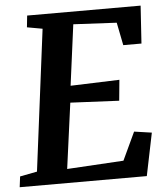

<svg xmlns="http://www.w3.org/2000/svg" viewBox="-57 -795 735 842"><g transform="rotate(-5 310.5 -373.5)"><path d="M1.5 -46.9 77.1 -61.5 156.2 -683.6 88.4 -695.8 93.8 -747.1H593.3L582.5 -581.1H502.4L482.4 -681.6L292 -691.4L256.8 -423.8L472.2 -431.2L463.4 -339.8L249 -350.1L210 -61.5L459 -76.2L516.6 -199.2L593.8 -188L555.2 0H-4.4Z"/></g></svg>

Font: Brush Lettering One
Style: Bold Italic
Weight: 400
Italic angle: -7°
Designer: Eben Sorkin
Foundry: Eben Sorkin
Version: Version 1.001